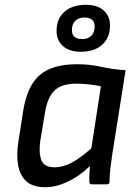

<svg xmlns="http://www.w3.org/2000/svg" viewBox="-20 -769 569 801"><path d="M169 12Q117 12 90 -12.5Q63 -37 55.5 -80.5Q48 -124 57 -180L77 -308Q94 -412 146.5 -456.5Q199 -501 301 -501Q355 -501 400.5 -490.5Q446 -480 504 -476L448 -123Q444 -95 440.5 -66.5Q437 -38 437 -10Q437 0 425 0H363Q353 0 353 -10Q352 -26 353 -43Q354 -60 355 -76Q310 -33 261.5 -10.5Q213 12 169 12ZM208 -71Q241 -71 276.5 -89Q312 -107 361 -150L401 -409Q379 -414 350.5 -417Q322 -420 300 -420Q236 -420 207 -391Q178 -362 168 -301L148 -181Q141 -131 152.5 -101Q164 -71 208 -71ZM317 -553Q270 -553 243 -576.5Q216 -600 216 -640Q216 -691 249 -720Q282 -749 339 -749Q386 -749 412.5 -725.5Q439 -702 439 -662Q439 -612 406.5 -582.5Q374 -553 317 -553ZM323 -606Q347 -606 361 -620Q375 -634 375 -658Q375 -696 332 -696Q308 -696 294 -682Q280 -668 280 -644Q280 -606 323 -606Z"/></svg>

Font: Sofia Sans Medium
Style: Italic
Weight: 500
Italic angle: -9°
Version: Version 4.101